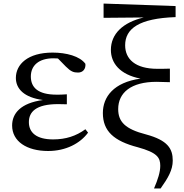

<svg xmlns="http://www.w3.org/2000/svg" viewBox="-20 -832 1031 1077"><path d="M250 15C350 15 430 -28 474 -88L459 -107C407 -69 349 -50 278 -50C186 -50 142 -87 142 -147C142 -203 180 -248 306 -248C317 -248 328 -248 355 -247V-303C331 -301 315 -301 298 -301C192 -301 153 -342 153 -403C153 -465 198 -505 280 -505L305 -504L349 -459C378 -430 393 -425 418 -425C444 -425 462 -444 459 -474C428 -517 352 -537 275 -537C136 -537 69 -471 69 -395C69 -334 115 -285 221 -271C96 -254 48 -196 48 -128C48 -39 130 15 250 15Z M844 225H881C923 166 949 121 949 69C949 2 921 -45 799 -78C682 -108 643 -149 643 -220C643 -312 715 -373 858 -373C876 -373 906 -372 933 -371V-447C910 -446 879 -446 863 -446C738 -446 682 -501 682 -578C682 -671 759 -729 965 -736V-798L561 -812V-732L786 -734C669 -706 602 -642 602 -552C602 -479 651 -414 768 -391C618 -370 557 -289 557 -198C557 -97 618 -41 753 -6C862 24 879 52 879 98C879 133 866 174 844 225Z"/></svg>

Font: Source Han Serif SC Medium
Style: Regular
Weight: 500
Designer: Ryoko NISHIZUKA 西塚涼子 (kana & ideographs); Frank Grießhammer (Latin, Greek & Cyrillic); Wenlong ZHANG 张文龙 (bopomofo); San
Foundry: Adobe
Version: Version 2.003;hotconv 1.1.1;makeotfexe 2.6.0